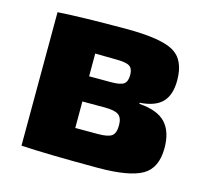

<svg xmlns="http://www.w3.org/2000/svg" viewBox="-81 -594 744 693"><g transform="rotate(15 291.5 -247.5)"><path d="M425 -258V-254Q494 -249 524 -216.5Q554 -184 554 -123Q554 -48 505 -20Q456 8 340 8Q155 8 53 2L54 -497Q145 -503 311 -503Q438 -503 486.5 -475.5Q535 -448 535 -371Q535 -317 509 -289.5Q483 -262 425 -258ZM224 -303H307Q341 -303 353.5 -312Q366 -321 366 -346Q366 -370 352.5 -378.5Q339 -387 302 -387L224 -388ZM224 -110H309Q346 -110 360 -120Q374 -130 374 -160Q374 -188 359.5 -198.5Q345 -209 307 -209H224Z"/></g></svg>

Font: Ezarion Extra Bold
Style: Regular
Weight: 800
Designer: Natanael Gama
Version: Version 1.001;PS 001.001;hotconv 1.0.70;makeotf.lib2.5.58329